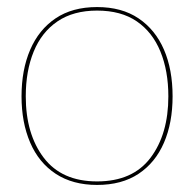

<svg xmlns="http://www.w3.org/2000/svg" viewBox="-20 -518 550 544"><path d="M255 -498Q325 -498 372.5 -466Q420 -434 444.5 -377.5Q469 -321 469 -245Q469 -170 444.5 -113.5Q420 -57 372.5 -25.5Q325 6 255 6Q186 6 138 -25.5Q90 -57 65.5 -114Q41 -171 41 -245Q41 -320 65.5 -377Q90 -434 137.5 -466Q185 -498 255 -498ZM255 -4Q356 -4 406.5 -71Q457 -138 457 -245Q457 -317 434.5 -372Q412 -427 367.5 -457.5Q323 -488 255 -488Q188 -488 143 -457.5Q98 -427 75.5 -372Q53 -317 53 -245Q53 -138 104 -71Q155 -4 255 -4Z"/></svg>

Font: Aleo Thin
Style: Regular
Weight: 250
Designer: Alessio Laiso
Foundry: Alessio Laiso
Version: Version 2.001;gftools[0.9.29]